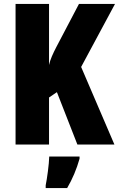

<svg xmlns="http://www.w3.org/2000/svg" viewBox="-20 -734 604 975"><path d="M561 0 392 -394 564 -714H381L266 -495C249 -462 235 -432 229 -404V-714H59V0H229V-239L269 -266L373 0ZM384 72V61H230C229 101 219 173 212 207V221H321C348 175 369 125 384 72Z"/></svg>

Font: Noto Sans Telugu ExtraCondensed Black
Style: Regular
Weight: 900
Width: 2
Designer: Jelle Bosma - Monotype Design Team
Foundry: Monotype Imaging Inc.
Version: Version 2.005